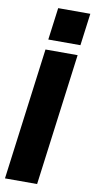

<svg xmlns="http://www.w3.org/2000/svg" viewBox="-110 -1074 549 1118"><g transform="rotate(10 164.5 -515.0)"><path d="M196 0H6L108 -780H298ZM304 -840H114L139 -1030H329Z"/></g></svg>

Font: Tanohe Sans ExtraBold
Style: Italic
Weight: 800
Designer: Village Type and Design LLC & Cristiano Sobral
Foundry: Cooper Hewitt Smithsonian Design Museum
Version: Version 1.00;September 29, 2021;FontCreator 13.0.0.2655 64-b